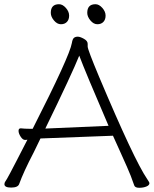

<svg xmlns="http://www.w3.org/2000/svg" viewBox="-20 -884 730 911"><path d="M394 -823Q394 -864 433 -864Q450 -864 465.5 -846.5Q481 -829 481 -810Q481 -791 470.5 -780Q460 -769 442 -769Q424 -769 409 -787Q394 -805 394 -823ZM221 -823Q221 -864 260 -864Q277 -864 292.5 -846.5Q308 -829 308 -810Q308 -791 297.5 -780Q287 -769 269 -769Q251 -769 236 -787Q221 -805 221 -823ZM135 -273Q311 -619 321 -680Q324 -699 331 -704.5Q338 -710 349 -710Q360 -710 378 -700Q396 -690 396 -676V-663Q396 -649 450 -520Q617 -124 678 -35Q689 -19 689 -15Q689 -5 674.5 1Q660 7 640.5 7Q621 7 617 -4Q601 -51 583 -91Q565 -131 549 -167Q533 -203 516 -240L172 -227Q156 -193 140 -161Q91 -67 71 -11Q65 6 33 6Q1 6 1 -10Q1 -17 5 -22.5Q9 -28 13.5 -36Q18 -44 28 -62.5Q38 -81 57 -118Q76 -155 110 -221L100 -220H99Q88 -220 78 -235.5Q68 -251 68 -263Q68 -275 78 -275H80Q98 -273 117 -273ZM495 -287Q384 -545 356 -620Q322 -535 195 -274Z"/></svg>

Font: ToneOZ-Pinyin-WenKai-Light
Style: Light
Weight: 300
Designer: Fontworks Inc.
Foundry: ToneOZ
Version: Version 0.240331